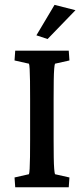

<svg xmlns="http://www.w3.org/2000/svg" viewBox="-20 -786 352 806"><path d="M43.9 0 41 -41 101.6 -54.7Q103.5 -59.6 104.5 -78.1Q105.5 -96.7 106 -127.9Q106.4 -159.2 106.4 -201.2V-371.1Q106.4 -414.1 106 -445.8Q105.5 -477.5 104.5 -496.1Q103.5 -514.6 101.6 -518.6L41 -532.2L43.9 -573.2H268.6L271.5 -532.2L210.9 -518.6Q209 -514.6 207.5 -497.1Q206.1 -479.5 205.6 -448.2Q205.1 -417 205.1 -371.1V-201.2Q205.1 -157.2 205.6 -126Q206.1 -94.7 207.5 -77.1Q209 -59.6 210.9 -54.7L271.5 -41L268.6 0ZM179.7 -622.1 132.8 -637.7 209 -765.6 296.9 -743.2Z"/></svg>

Font: Crimson Pro ExtraLight Medium
Style: Regular
Weight: 500
Version: Version 1.002